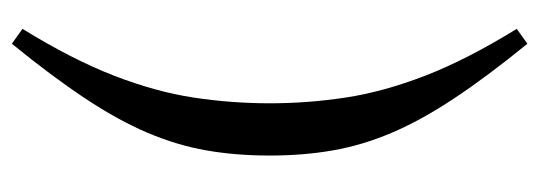

<svg xmlns="http://www.w3.org/2000/svg" viewBox="-306 -444 888 316"><g transform="rotate(-90 138.0 -286.0)"><path d="M126 -286Q126 -223 135.5 -160.8Q145 -98.5 171.5 -30Q198 38.5 248.5 120.5L224 138Q169.5 71 133.8 17Q98 -37 77.5 -85.2Q57 -133.5 48.5 -182Q40 -230.5 40 -286Q40 -342 48.5 -390.5Q57 -439 77.5 -487.2Q98 -535.5 133.8 -589.5Q169.5 -643.5 224 -710.5L248.5 -693Q198 -611 171.5 -542.5Q145 -474 135.5 -411.8Q126 -349.5 126 -286Z"/></g></svg>

Font: Newsreader Text Medium
Style: Regular
Weight: 500
Designer: Hugues Gentile
Foundry: Production Type
Version: Version 1.001